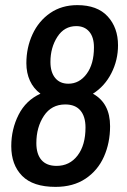

<svg xmlns="http://www.w3.org/2000/svg" viewBox="-20 -718 496 750"><path d="M24 -147Q24 -213 52.5 -269.5Q81 -326 138 -352Q111 -372 97 -402.5Q83 -433 83 -471Q83 -532 107 -584Q131 -636 176 -667Q221 -698 282 -698Q360 -698 400.5 -654Q441 -610 441 -541Q441 -483 415 -432Q389 -381 343 -352Q410 -315 410 -225Q410 -160 386 -106Q362 -52 314 -20Q266 12 197 12Q109 12 66.5 -31Q24 -74 24 -147ZM347 -533Q347 -573 328.5 -594.5Q310 -616 278 -616Q231 -616 204 -574Q177 -532 177 -476Q177 -436 195.5 -413.5Q214 -391 247 -391Q290 -391 318.5 -429.5Q347 -468 347 -533ZM314 -220Q314 -263 294 -286.5Q274 -310 235 -310Q181 -310 151.5 -265.5Q122 -221 122 -159Q122 -116 142 -93Q162 -70 201 -70Q252 -70 283 -110.5Q314 -151 314 -220Z"/></svg>

Font: Archivo Narrow Medium
Style: Italic
Weight: 500
Italic angle: -8°
Designer: Hector Gatti
Foundry: Omnibus-Type
Version: Version 2.001